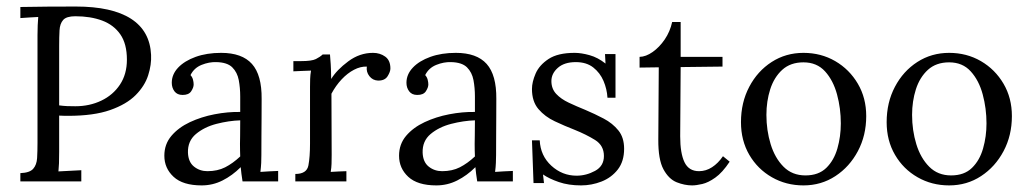

<svg xmlns="http://www.w3.org/2000/svg" viewBox="-20 -547 3102 579"><path d="M41.4 -24.9Q69.7 -26 80.1 -38Q90.6 -49.9 91.9 -70.2Q93.1 -90.6 93.1 -117V-441.5Q93.1 -456.9 93.7 -470.7Q94.2 -484.4 95.3 -495.8Q81.8 -495.4 68.4 -494.3Q55 -493.2 41.4 -492.5V-525.9Q80.7 -526.6 122.8 -527Q165 -527.3 208.7 -527.3Q317.6 -527.3 375 -490.5Q432.3 -453.6 435.6 -381.4Q437.1 -352 426.8 -319.9Q416.6 -287.9 389.1 -260.2Q361.6 -232.5 312.1 -215.1Q262.6 -197.7 185.6 -197.7Q182.3 -197.7 174 -197.8Q165.7 -198 158.4 -198.4V-89.5Q158.4 -69.3 157.9 -54.5Q157.3 -39.6 156.2 -30.1Q173.5 -31.2 190.7 -31.9Q207.9 -32.6 225.2 -33.7V0H41.4ZM158.4 -229.2Q172.4 -227.4 182.8 -227Q193.3 -226.6 207.2 -226.6Q250.1 -226.6 285.5 -243.5Q320.9 -260.4 341.8 -291.9Q362.7 -323.4 362.7 -367.1Q362.7 -414.7 342.9 -443.3Q323.1 -471.9 288 -485Q253 -498 207.2 -498Q180.4 -498 170.5 -486.8Q160.6 -475.6 159.5 -455.4Q158.4 -435.3 158.4 -408.5Z M711.4 0Q709.2 -12.8 708.1 -22.6Q707 -32.3 705.9 -42.9Q680.6 -17.6 651.1 -2.8Q621.6 12.1 588.2 12.1Q531.4 12.1 503.5 -13.8Q475.6 -39.6 475.6 -77.4Q475.6 -112.2 496.9 -137.3Q518.2 -162.4 552.6 -178.6Q587.1 -194.7 627.1 -202.4Q667 -210.1 704.4 -209.4V-256Q704.4 -282 700 -305.5Q695.6 -328.9 680.4 -344Q665.2 -359 632.6 -359.7Q610.6 -360.5 587.8 -351.3Q565.1 -342.1 554.5 -320.5Q560 -314.6 562 -306.7Q564 -298.9 564 -292.3Q564 -283.1 556.5 -271.7Q549 -260.4 530.3 -260.7Q514.5 -260.7 506.2 -271.5Q498 -282.4 498 -297.4Q498 -322.7 517.2 -343.1Q536.5 -363.4 570 -375.5Q603.6 -387.6 646.9 -387.6Q709.9 -387.6 739.8 -354.2Q769.7 -320.9 769 -248.6Q769 -220.4 768.8 -192.3Q768.6 -164.3 768.4 -136Q768.2 -107.8 768.2 -79.6Q768.2 -67.8 767.7 -55.7Q767.1 -43.6 765.3 -28.6Q778.9 -29.3 792.1 -30.3Q805.3 -31.2 818.8 -31.5V0ZM704.4 -184.1Q670 -183 632.9 -173.5Q595.9 -163.9 570.8 -142.8Q545.7 -121.7 546.8 -86.5Q547.9 -58.3 565.1 -44.6Q582.3 -30.8 605.4 -30.8Q635.9 -30.8 659 -42.5Q682.1 -54.3 704.4 -75.2Q704.1 -83.6 703.9 -93.1Q703.7 -102.7 703.7 -113.3Q703.7 -117 704.1 -137.3Q704.4 -157.7 704.4 -184.1Z M870.6 -22.4Q905 -22.4 910 -48Q914.9 -73.7 914.9 -114V-285.3Q914.9 -297 915.3 -309.1Q915.7 -321.2 917.9 -334.1Q904.3 -333.7 891.3 -333.1Q878.3 -332.6 864.7 -331.9V-362.7H887.8Q920.1 -362.7 932.5 -368.9Q945 -375.1 953.1 -382.8H975.1Q976.2 -371.1 977.3 -353.5Q978.4 -335.9 978.7 -308.8Q995.6 -336.3 1030.1 -361.9Q1064.5 -387.6 1104.9 -387.6Q1125.8 -387.6 1141.5 -376.4Q1157.3 -365.2 1157.3 -340.3Q1157.3 -330.8 1148.9 -317.2Q1140.4 -303.6 1119.9 -304Q1103.8 -304.7 1093.9 -317.4Q1084 -330 1086.2 -346.2Q1067.1 -346.9 1047.5 -336.6Q1027.9 -326.4 1010.3 -307.7Q992.7 -289 979.5 -264.4L980.2 -79.6Q980.2 -64.5 979.8 -53Q979.5 -41.4 977.3 -28.6Q989 -29.3 1000.9 -29.9Q1012.8 -30.4 1024.6 -30.8V0H870.6Z M1419.1 0Q1416.9 -12.8 1415.8 -22.6Q1414.7 -32.3 1413.6 -42.9Q1388.3 -17.6 1358.8 -2.8Q1329.3 12.1 1295.9 12.1Q1239.1 12.1 1211.2 -13.8Q1183.4 -39.6 1183.4 -77.4Q1183.4 -112.2 1204.6 -137.3Q1225.9 -162.4 1260.4 -178.6Q1294.8 -194.7 1334.8 -202.4Q1374.8 -210.1 1412.2 -209.4V-256Q1412.2 -282 1407.8 -305.5Q1403.4 -328.9 1388.2 -344Q1372.9 -359 1340.3 -359.7Q1318.3 -360.5 1295.6 -351.3Q1272.8 -342.1 1262.2 -320.5Q1267.7 -314.6 1269.7 -306.7Q1271.7 -298.9 1271.7 -292.3Q1271.7 -283.1 1264.2 -271.7Q1256.7 -260.4 1238 -260.7Q1222.2 -260.7 1214 -271.5Q1205.7 -282.4 1205.7 -297.4Q1205.7 -322.7 1225 -343.1Q1244.2 -363.4 1277.8 -375.5Q1311.3 -387.6 1354.6 -387.6Q1417.7 -387.6 1447.6 -354.2Q1477.4 -320.9 1476.7 -248.6Q1476.7 -220.4 1476.5 -192.3Q1476.3 -164.3 1476.2 -136Q1476 -107.8 1476 -79.6Q1476 -67.8 1475.4 -55.7Q1474.9 -43.6 1473 -28.6Q1486.6 -29.3 1499.8 -30.3Q1513 -31.2 1526.6 -31.5V0ZM1412.2 -184.1Q1377.7 -183 1340.7 -173.5Q1303.6 -163.9 1278.5 -142.8Q1253.4 -121.7 1254.5 -86.5Q1255.6 -58.3 1272.8 -44.6Q1290.1 -30.8 1313.2 -30.8Q1343.6 -30.8 1366.7 -42.5Q1389.8 -54.3 1412.2 -75.2Q1411.8 -83.6 1411.6 -93.1Q1411.4 -102.7 1411.4 -113.3Q1411.4 -117 1411.8 -137.3Q1412.2 -157.7 1412.2 -184.1Z M1732.3 12.1Q1694.5 12.1 1665.2 2Q1635.9 -8.1 1617.5 -20.9L1620.5 5.1H1588.9L1584.2 -123.9H1607.6Q1609.8 -77.4 1642.6 -47.3Q1675.5 -17.2 1718.7 -17.2Q1747.7 -17.2 1774.5 -31.7Q1801.2 -46.2 1801.2 -76.6Q1801.2 -108.2 1774.5 -124.9Q1747.7 -141.5 1712.9 -155.5Q1682.8 -167.2 1653.1 -181.2Q1623.4 -195.1 1603.8 -218Q1584.2 -240.9 1584.2 -278.7Q1584.2 -299.6 1595.2 -325.1Q1606.2 -350.6 1634.2 -369.1Q1662.3 -387.6 1712.9 -387.6Q1733 -387.6 1758 -380.6Q1782.9 -373.7 1806 -355.3L1804.5 -383.9H1836.1V-252.3H1811.9Q1810.4 -278.3 1800 -302.9Q1789.5 -327.5 1769 -343.6Q1748.4 -359.7 1716.5 -359.7Q1681.7 -359.7 1662.3 -342.5Q1642.8 -325.3 1642.8 -302.5Q1642.8 -279.4 1657.3 -263.8Q1671.8 -248.3 1695.3 -237.3Q1718.7 -226.3 1745.1 -215.6Q1773.7 -203.5 1800.5 -189.4Q1827.3 -175.3 1844.7 -153.8Q1862.1 -132.4 1862.1 -98.3Q1862.1 -60.5 1843.1 -35.9Q1824 -11.4 1794.1 0.4Q1764.2 12.1 1732.3 12.1Z M2067.1 12.1Q2044.4 12.1 2020.5 2.6Q1996.7 -7 1980.7 -36.5Q1964.8 -66 1965.2 -126.1L1966.6 -344L1908.7 -343.2V-375.5Q1927.8 -375.9 1948.1 -390.2Q1968.5 -404.5 1984.6 -428.1Q2000.7 -451.8 2007 -480.7H2032.6V-375.5H2158.8V-346.2L2032.6 -344.7L2031.2 -136Q2031.2 -84.7 2044.2 -57.8Q2057.2 -30.8 2088 -30.8Q2108.9 -30.8 2127.2 -42.7Q2145.6 -54.6 2160.2 -75.9L2180.4 -59.4Q2158.4 -26.4 2137.1 -11.4Q2115.9 3.7 2097.7 7.9Q2079.6 12.1 2067.1 12.1Z M2403 12.1Q2350.6 12.1 2307.7 -12.5Q2264.8 -37 2239.6 -80.1Q2214.5 -123.2 2214.5 -178.6Q2214.5 -238 2239.5 -285.3Q2264.4 -332.6 2307.1 -360.1Q2349.8 -387.6 2403 -387.6Q2455.8 -387.6 2498.7 -362.7Q2541.6 -337.7 2566.9 -294.6Q2592.2 -251.6 2592.2 -196.9Q2592.2 -138.6 2567.1 -91.3Q2542 -44 2499.3 -16Q2456.5 12.1 2403 12.1ZM2408.9 -18Q2448.5 -18 2471.8 -40.7Q2495 -63.4 2505.3 -99.4Q2515.6 -135.3 2515.6 -174.9Q2515.6 -220 2504.2 -262.2Q2492.8 -304.4 2468.1 -331.7Q2443.3 -359 2403 -359Q2363.8 -359 2339 -336.5Q2314.3 -313.9 2302.7 -277.8Q2291.2 -241.7 2291.2 -200.6Q2291.2 -154 2304 -112.2Q2316.8 -70.4 2342.9 -44.2Q2368.9 -18 2408.9 -18Z M2842.3 12.1Q2789.9 12.1 2747 -12.5Q2704.1 -37 2679 -80.1Q2653.8 -123.2 2653.8 -178.6Q2653.8 -238 2678.8 -285.3Q2703.7 -332.6 2746.4 -360.1Q2789.1 -387.6 2842.3 -387.6Q2895.1 -387.6 2938 -362.7Q2980.9 -337.7 3006.2 -294.6Q3031.5 -251.6 3031.5 -196.9Q3031.5 -138.6 3006.4 -91.3Q2981.3 -44 2938.6 -16Q2895.9 12.1 2842.3 12.1ZM2848.2 -18Q2887.8 -18 2911.1 -40.7Q2934.4 -63.4 2944.6 -99.4Q2954.9 -135.3 2954.9 -174.9Q2954.9 -220 2943.5 -262.2Q2932.2 -304.4 2907.4 -331.7Q2882.7 -359 2842.3 -359Q2803.1 -359 2778.3 -336.5Q2753.6 -313.9 2742 -277.8Q2730.5 -241.7 2730.5 -200.6Q2730.5 -154 2743.3 -112.2Q2756.1 -70.4 2782.2 -44.2Q2808.2 -18 2848.2 -18Z"/></svg>

Font: Parastoo
Style: Regular
Weight: 400
Foundry: Saber Rastikerdar (saber.rastikerdar@gmail.com)
Version: Version 3.000